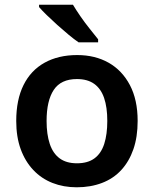

<svg xmlns="http://www.w3.org/2000/svg" viewBox="-20 -786 654 816"><path d="M565 -272Q565 -204 547 -152Q529 -100 495.5 -63.5Q462 -27 413.5 -8.5Q365 10 306 10Q250 10 203 -8.5Q156 -27 121.5 -63.5Q87 -100 68 -152Q49 -204 49 -272Q49 -362 80 -424.5Q111 -487 169.5 -519.5Q228 -552 308 -552Q384 -552 441.5 -519.5Q499 -487 532 -424.5Q565 -362 565 -272ZM178 -272Q178 -215 191.5 -174.5Q205 -134 233.5 -113Q262 -92 307 -92Q353 -92 381.5 -113Q410 -134 423 -174.5Q436 -215 436 -272Q436 -330 422.5 -369.5Q409 -409 380.5 -429.5Q352 -450 307 -450Q239 -450 208.5 -404Q178 -358 178 -272ZM290 -766Q303 -744 322 -716.5Q341 -689 361.5 -663.5Q382 -638 397 -619V-606H314Q295 -619 271.5 -638.5Q248 -658 223.5 -680Q199 -702 178.5 -722Q158 -742 146 -756V-766Z"/></svg>

Font: Noto Sans Devanagari SemiBold
Style: Regular
Weight: 600
Version: Version 2.003